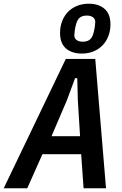

<svg xmlns="http://www.w3.org/2000/svg" viewBox="-57 -1016 658 1036"><path d="M394 0 381 -184H172L90 0H-37L298 -698H457L515 0ZM363 -475 360 -594H348L304 -475L221 -281H375ZM385 -727Q331 -727 299 -754.5Q267 -782 267 -839Q267 -872 278 -901Q289 -930 309 -951Q329 -972 358 -984Q387 -996 422 -996Q475 -996 507 -968.5Q539 -941 539 -884Q539 -851 528 -822Q517 -793 497 -772Q477 -751 448.5 -739Q420 -727 385 -727ZM389 -791Q412 -791 426 -801Q440 -811 447 -836Q452 -853 454.5 -871Q457 -889 457 -897Q457 -914 444.5 -923Q432 -932 412 -932Q389 -932 375 -922Q361 -912 354 -887Q349 -870 346.5 -852Q344 -834 344 -826Q344 -809 356.5 -800Q369 -791 389 -791Z"/></svg>

Font: IBM Plex Sans Cond SmBld
Style: Italic
Weight: 600
Width: 3
Italic angle: -11°
Designer: Mike Abbink, Paul van der Laan, Pieter van Rosmalen
Foundry: Bold Monday
Version: Version 1.3